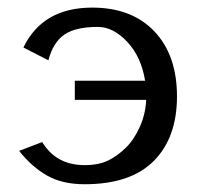

<svg xmlns="http://www.w3.org/2000/svg" viewBox="-20 -470 523 500"><path d="M41 -346.2Q90.8 -450.2 220.2 -450.2Q323.2 -450.2 382.1 -388.2Q440.9 -326.2 440.9 -219Q440.9 -111.8 380.6 -51Q320.3 9.8 200.2 9.8Q142.6 9.8 102.8 -12.7Q63 -35.2 29.8 -77.1L89.8 -100.1Q108.9 -69.3 136.2 -54.7Q163.6 -40 200.4 -40Q237.3 -40 262 -52.2Q286.6 -64.5 308.1 -85.7Q329.6 -106.9 344.2 -139.9Q358.9 -172.9 360.8 -210H174.8V-259.8H357.9Q347.7 -322.3 311.3 -361.1Q274.9 -399.9 234.9 -399.9Q176.3 -399.9 147.2 -379.6Q118.2 -359.4 106 -313Z"/></svg>

Font: Pfennig
Style: Medium
Weight: 500
Version: Version 20120410 ; ttfautohint (v0.8)